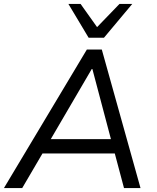

<svg xmlns="http://www.w3.org/2000/svg" viewBox="-33 -957 800 977"><path d="M-13 0 409 -705H485L682 0H598L545 -199L579 -176H152L196 -198L80 0ZM434 -606 216 -233 194 -249H561L536 -232L437 -606ZM418 -765 315 -937H377L461 -819L575 -937H640L496 -765Z"/></svg>

Font: Nunito Sans 10pt
Style: Italic
Weight: 400
Italic angle: -9°
Designer: Vernon Adams
Foundry: Vernon Adams
Version: Version 3.101;gftools[0.9.27]